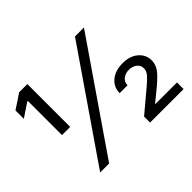

<svg xmlns="http://www.w3.org/2000/svg" viewBox="-150 -976 1225 1225"><g transform="rotate(-45 463.0 -363.5)"><path d="M136.4 0 636.4 -727.3H717.3L217.3 0ZM132.8 -340.9V-649.9H129.3L34.1 -586.6V-661.9L132.8 -727.3H206.7V-340.9ZM586.6 0V-54L738.6 -181.8Q772.7 -210.6 788.4 -230.5Q804 -250.4 804 -272.7Q804 -300.4 782.3 -317.1Q760.7 -333.8 728.7 -333.8Q696.7 -333.8 675.1 -316.2Q653.4 -298.7 653.4 -269.9H582.4Q582.4 -324.2 623.2 -358.1Q664.1 -392 730.1 -392Q796.2 -392 835.6 -358.1Q875 -324.2 875 -274.1Q875 -248.6 864.9 -226.6Q854.8 -204.5 832.2 -180.8Q809.7 -157 772.7 -126.4L694.6 -62.5V-59.7H889.2V0Z"/></g></svg>

Font: InterMG
Style: Regular
Weight: 400
Designer: Rasmus Andersson
Foundry: rsms
Version: Version 3.019;December 26, 2023;FontCreator 15.0.0.2955 64-b